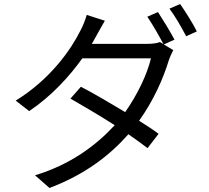

<svg xmlns="http://www.w3.org/2000/svg" viewBox="-20 -866 1040 954"><path d="M822 -823C850 -786 882 -730 905 -686L958 -710C940 -747 901 -809 875 -846ZM712 -783C739 -743 771 -687 792 -647L775 -657C759 -651 737 -648 709 -648H436C440 -655 444 -660 447 -667L457 -685C468 -704 485 -736 501 -763L411 -792C404 -767 390 -732 379 -713C334 -622 232 -473 58 -366L125 -314C238 -390 325 -487 389 -576H730C711 -496 663 -396 602 -309C522 -357 442 -404 382 -435L330 -376C386 -344 470 -295 550 -244C458 -144 330 -48 154 5L226 68C405 0 526 -95 618 -199C657 -172 688 -149 713 -130L768 -201C743 -220 711 -241 671 -266C743 -366 791 -476 818 -564C823 -580 833 -602 841 -617L794 -645L847 -669C826 -709 789 -769 765 -806Z"/></svg>

Font: Spoqa Han Sans Neo Regular
Style: Regular
Weight: 400
Designer: [Spoqa Han Sans Neo] Dong-huui Kim  Younghwa Kang  Yujin Lee  [Noto Sans] Ryoko NISHIZUKA  (kana & ideographs); Paul D. 
Foundry: Spoqa (http://www.spoqa-han-sans.com)
Version: Version 1.000